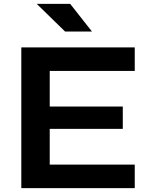

<svg xmlns="http://www.w3.org/2000/svg" viewBox="-20 -976 818 996"><path d="M90.5 0H679V-122H238V-307.5H617V-423.5H238V-608H679V-730H90.5ZM170.5 -956 317.5 -812.5H457L344 -956Z"/></svg>

Font: Monaspace Neon Wide
Style: Bold
Weight: 700
Width: 7
Designer: Riley Cran & the Lettermatic Team
Foundry: Lettermatic
Version: Version 1.000 (Monaspace Neon)